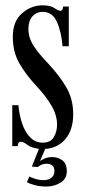

<svg xmlns="http://www.w3.org/2000/svg" viewBox="-20 -548 320 720"><path d="M153.5 151.5Q129 151.5 108.8 145.8Q88.5 140 81 135.5L90 114Q95.5 117 110.8 122.2Q126 127.5 144.5 127.5Q161 127.5 172.5 118.8Q184 110 184 94Q184 77 175 71.5Q166 66 154.5 66Q136 66 121.5 78.5L99.5 76.5L126 10Q97 6.5 82.5 -5Q68 -16.5 57.5 -16.5Q47 -16.5 46.5 0H26V-153.5H49Q52.5 -115.5 63.5 -83.5Q74.5 -51.5 93.8 -32.2Q113 -13 140.5 -13Q169.5 -13 181.8 -33.8Q194 -54.5 194 -80.5Q194 -115.5 173.5 -151Q153 -186.5 117.5 -224.5Q78.5 -266 53.2 -309.2Q28 -352.5 28 -410.5Q28 -468 62.5 -498Q97 -528 139 -528Q169.5 -528 184 -517.8Q198.5 -507.5 207 -507.5Q215.5 -507.5 216.5 -523.5H238V-374.5H214.5Q210 -430 193 -466.8Q176 -503.5 140 -503.5Q116 -503.5 101.2 -486.2Q86.5 -469 86.5 -439Q86.5 -406 106.5 -375.5Q126.5 -345 161 -309.5Q202.5 -265 228.5 -220.8Q254.5 -176.5 254.5 -119.5Q254.5 -62 225.8 -27.2Q197 7.5 149.5 10.5L129.5 57.5Q134 52 147.2 46.5Q160.5 41 176.5 41Q197 41 213.8 53.2Q230.5 65.5 230.5 94Q230.5 122.5 207 137Q183.5 151.5 153.5 151.5Z"/></svg>

Font: Imbue 50pt Medium
Style: Regular
Weight: 500
Designer: Tyler Finck
Foundry: Etcetera Type Company
Version: Version 1.102; ttfautohint (v1.8.3)